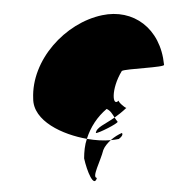

<svg xmlns="http://www.w3.org/2000/svg" viewBox="-49 -589 661 731"><g transform="rotate(5 282.0 -223.5)"><path d="M79 -196C86 -110 203 -69 296 -61C306 -107 329 -149 361 -181C376 -176 384 -164 394 -151C407 -162 421 -175 435 -191C428 -193 401 -212 404 -217C382 -188 370 -257 406 -330C418 -340 573 -358 564 -368C538 -506 428 -570 313 -535C174 -493 60 -341 79 -196ZM296 -61C290 -37 290 -11 292 14C307 62 339 124 347 84C326 84 355 20 362 -24C366 -38 376 -52 387 -64C360 -59 329 -58 296 -61ZM328 -86C339 -86 409 -130 407 -136C402 -141 398 -146 394 -151C360 -122 328 -108 328 -86ZM404 -218V-217ZM387 -64C397 -66 408 -68 417 -71C423 -76 434 -88 427 -95C414 -88 399 -77 387 -64ZM436 -192 435 -191C436 -191 437 -191 436 -190Z"/></g></svg>

Font: Ampere
Style: CndIta
Weight: 400
Version: Version 1